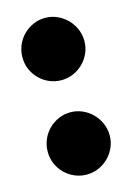

<svg xmlns="http://www.w3.org/2000/svg" viewBox="-87 -565 423 614"><g transform="rotate(-15 124.0 -257.5)"><path d="M226.6 -413.1Q226.6 -391.6 218.3 -373Q210 -354.5 196 -340.6Q182.1 -326.7 163.6 -318.6Q145 -310.5 124 -310.5Q102.5 -310.5 84 -318.6Q65.4 -326.7 51.5 -340.6Q37.6 -354.5 29.5 -373Q21.5 -391.6 21.5 -413.1Q21.5 -434.1 29.5 -453.1Q37.6 -472.2 51.5 -486.1Q65.4 -500 84 -508.3Q102.5 -516.6 124 -516.6Q145 -516.6 163.6 -508.3Q182.1 -500 196 -486.1Q210 -472.2 218.3 -453.1Q226.6 -434.1 226.6 -413.1ZM226.6 -100.6Q226.6 -79.1 218.3 -60.5Q210 -42 196 -28.1Q182.1 -14.2 163.6 -6.1Q145 2 124 2Q102.5 2 84 -6.1Q65.4 -14.2 51.5 -28.1Q37.6 -42 29.5 -60.5Q21.5 -79.1 21.5 -100.6Q21.5 -121.6 29.5 -140.6Q37.6 -159.7 51.5 -173.6Q65.4 -187.5 84 -195.8Q102.5 -204.1 124 -204.1Q145 -204.1 163.6 -195.8Q182.1 -187.5 196 -173.6Q210 -159.7 218.3 -140.6Q226.6 -121.6 226.6 -100.6Z"/></g></svg>

Font: Luckiest Guy
Style: Regular
Weight: 400
Designer: Astigmatic (AOETI)
Foundry: Astigmatic (AOETI)
Version: Version 1.000